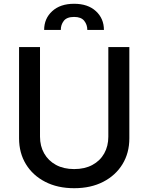

<svg xmlns="http://www.w3.org/2000/svg" viewBox="-20 -974 778 1006"><path d="M547.6 -727.3H657.7V-248.9Q657.7 -172.6 621.8 -113.8Q585.9 -55 521 -21.5Q456 12.1 368.6 12.1Q281.6 12.1 216.6 -21.5Q151.6 -55 115.8 -113.8Q79.9 -172.6 79.9 -248.9V-727.3H189.6V-257.8Q189.6 -208.5 211.5 -170.1Q233.3 -131.7 273.4 -109.9Q313.6 -88.1 368.6 -88.1Q424 -88.1 464.3 -109.9Q504.6 -131.7 526.1 -170.1Q547.6 -208.5 547.6 -257.8ZM211.3 -817.1Q211.3 -876.8 253.6 -915.5Q295.8 -954.2 368.3 -954.2Q440.7 -954.2 482.6 -915.5Q524.5 -876.8 524.5 -817.1H437.5Q437.5 -844.5 421.3 -864.9Q405.2 -885.3 368.3 -885.3Q329.9 -885.3 314.1 -864.5Q298.3 -843.8 298.7 -817.1Z"/></svg>

Font: InterMG Medium
Style: Regular
Weight: 500
Designer: Rasmus Andersson
Foundry: rsms
Version: Version 3.019;December 26, 2023;FontCreator 15.0.0.2955 64-b